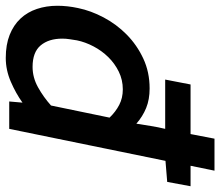

<svg xmlns="http://www.w3.org/2000/svg" viewBox="-79 -683 764 666"><g transform="rotate(90 303.0 -350.0)"><path d="M336 -145 378 -348Q358 -369 334 -381.5Q310 -394 280 -394Q247 -394 218.5 -380Q190 -366 168 -343.5Q146 -321 131 -292.5Q116 -264 110 -235Q108 -222 106 -209.5Q104 -197 104 -184Q104 -137 127.5 -109Q151 -81 202 -81Q239 -81 273 -100Q307 -119 336 -145ZM399 -441Q403 -466 407 -491Q411 -516 417 -541H246L263 -629H435L451 -712H562L545 -629H616L601 -548L528 -542L417 0H322L326 -46Q294 -23 253.5 -5.5Q213 12 171 12Q125 12 91 -1.5Q57 -15 34.5 -39Q12 -63 1 -96Q-10 -129 -10 -167Q-10 -202 -2 -239Q7 -283 30.5 -327.5Q54 -372 90 -407.5Q126 -443 173 -465Q220 -487 277 -487Q315 -487 344.5 -475Q374 -463 399 -441Z"/></g></svg>

Font: Codetta
Style: Bold Italic
Weight: 700
Italic angle: -11°
Designer: Ulrich Proeller
Foundry: PROSA GmbH
Version: Version 2.00;September 29, 2018;FontCreator 11.5.0.2427 64-b